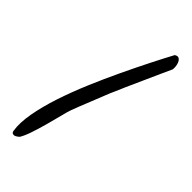

<svg xmlns="http://www.w3.org/2000/svg" viewBox="-216 -695 735 735"><g transform="rotate(45 151.5 -327.5)"><path d="M22.5 -10.7Q16.6 -47.9 25.9 -100.1Q35.2 -152.3 54.7 -211.4Q74.2 -270.5 100.6 -333Q127 -395.5 154.8 -454.1Q182.6 -512.7 208.5 -564Q234.4 -615.2 253.9 -651.4Q264.6 -658.2 271.5 -654.3Q278.3 -650.4 282.2 -642.1Q286.1 -633.8 287.1 -623.5Q288.1 -613.3 287.1 -607.4Q281.2 -594.7 267.1 -563.5Q252.9 -532.2 237.3 -497.1Q221.7 -461.9 207.5 -430.7Q193.4 -399.4 188.5 -386.7Q183.6 -377 174.3 -353Q165 -329.1 154.3 -302.7Q143.6 -276.4 134.3 -252.9Q125 -229.5 122.1 -220.7Q117.2 -207 110.4 -179.2Q103.5 -151.4 94.7 -119.6Q85.9 -87.9 76.2 -58.1Q66.4 -28.3 55.7 -10.7Q52.7 -7.8 47.9 -4.4Q43 -1 38.1 0.5Q33.2 2 28.3 -0.5Q23.4 -2.9 22.5 -10.7Z"/></g></svg>

Font: Nothing You Could Do
Style: Regular
Weight: 400
Version: Version 1.005